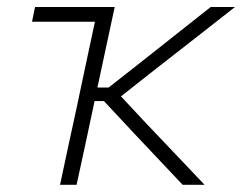

<svg xmlns="http://www.w3.org/2000/svg" viewBox="-20 -514 674 534"><path d="M147 0Q159 -56 170 -107.8Q181 -159.5 194.5 -220.5L205 -270.5Q216 -321.5 225.2 -365.5Q234.5 -409.5 244 -453.5H69L77.5 -494.5H299Q287 -439 275.8 -386.5Q264.5 -334 251.5 -273L251 -270.5H282L382 -349Q428 -385.5 474.2 -422Q520.5 -458.5 566 -494.5H633.5Q578.5 -451.5 523.8 -408.5Q469 -365.5 413.5 -322.5L316.5 -246L386 -171.5Q427 -128.5 467.8 -85.5Q508.5 -42.5 549 0H488Q454 -36 420.2 -71.8Q386.5 -107.5 352.5 -143.5L269 -233H243L239.5 -216Q227 -157 216 -106Q205 -55 193 0Z"/></svg>

Font: Commissioner ExtraLight
Style: Italic
Weight: 200
Italic angle: -12°
Designer: Kostas Bartsokas
Foundry: Kostas Bartsokas
Version: Version 1.000; ttfautohint (v1.8.3)